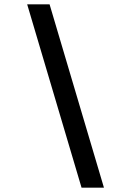

<svg xmlns="http://www.w3.org/2000/svg" viewBox="-20 -744 640 883"><path d="M355 119 105 -724H208L458 119Z"/></svg>

Font: Panamera
Style: Bold
Weight: 700
Designer: Bastien Sozeau
Foundry: NBR — Bastien Sozeau
Version: Version 3.002; ttfautohint (v1.8.4.7-5d5b);gftools[0.9.33]